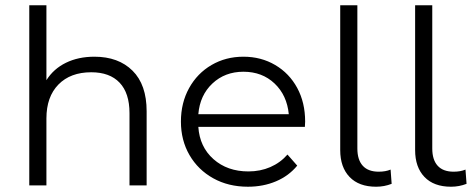

<svg xmlns="http://www.w3.org/2000/svg" viewBox="-20 -703 1789 728"><path d="M536 -281V0H471V-274Q471 -350 433.5 -389.5Q396 -429 326 -429Q247 -429 201.5 -382.5Q156 -336 156 -254V0H91V-683H156V-399Q183 -442 230 -465Q277 -488 338 -488Q429 -488 482.5 -435Q536 -382 536 -281Z M1136 -222H732Q737 -146 789.5 -99.5Q842 -53 922 -53Q967 -53 1005 -69.5Q1043 -86 1070 -117L1107 -75Q1075 -36 1026.5 -15.5Q978 5 920 5Q846 5 788.5 -27Q731 -59 698.5 -115Q666 -171 666 -242Q666 -313 697 -369Q728 -425 782 -456.5Q836 -488 903 -488Q970 -488 1023.5 -456.5Q1077 -425 1107 -369.5Q1137 -314 1137 -242ZM732 -270H1075Q1068 -342 1021 -386.5Q974 -431 903 -431Q833 -431 785.5 -386.5Q738 -342 732 -270Z M1270 -134V-683H1335V-140Q1335 -97 1355.5 -74.5Q1376 -52 1416 -52Q1442 -52 1461 -60L1465 -6Q1437 5 1406 5Q1341 5 1305.5 -32Q1270 -69 1270 -134Z M1554 -134V-683H1619V-140Q1619 -97 1639.5 -74.5Q1660 -52 1700 -52Q1726 -52 1745 -60L1749 -6Q1721 5 1690 5Q1625 5 1589.5 -32Q1554 -69 1554 -134Z"/></svg>

Font: Montserrat Ace
Style: Regular
Weight: 400
Designer: Julieta Ulanovsky
Foundry: Julieta Ulanovsky
Version: Version 1